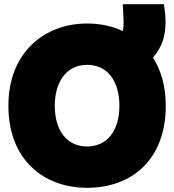

<svg xmlns="http://www.w3.org/2000/svg" viewBox="-20 -851 830 915"><path d="M395 44C608 44 770 -90 770 -347C770 -439 748 -515 709 -577C754 -627 769 -683 769 -747C769 -769 767 -792 761 -831H565C566 -812 569 -767 569 -752C569 -734 569 -720 565 -703C514 -727 457 -739 395 -739C195 -739 20 -604 20 -347C20 -90 188 44 395 44ZM241 -347C241 -462 298 -542 395 -542C492 -542 549 -465 549 -347C549 -230 492 -153 395 -153C298 -153 241 -230 241 -347Z"/></svg>

Font: Repo ExtraBlack
Style: Regular
Weight: 400
Designer: Stefan Peev
Foundry: Context Ltd
Version: Version 001.502